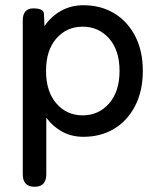

<svg xmlns="http://www.w3.org/2000/svg" viewBox="-20 -512 607 734"><path d="M112 202Q67 202 67 154V-433Q67 -480 107 -480Q147 -480 148 -459L150 -412Q176 -450 214 -471Q252 -492 299 -492Q365 -492 416 -461.5Q467 -431 496.5 -374.5Q526 -318 526 -241Q526 -164 496.5 -107Q467 -50 416 -19.5Q365 11 299 11Q254 11 218 -8.5Q182 -28 157 -62V154Q157 202 112 202ZM296 -71Q357 -71 397 -116.5Q437 -162 437 -241Q437 -320 397 -365Q357 -410 296 -410Q235 -410 195.5 -365Q156 -320 156 -241Q156 -162 195.5 -116.5Q235 -71 296 -71Z"/></svg>

Font: Zen Maru Gothic Medium
Style: Regular
Weight: 500
Designer: Yoshimichi Ohira
Foundry: Positype
Version: Version 1.001